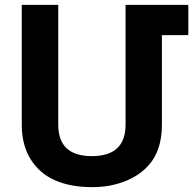

<svg xmlns="http://www.w3.org/2000/svg" viewBox="-20 -749 797 792"><path d="M358.9 22.9Q272 22.9 207.8 -4.9Q143.6 -32.7 106.7 -91.6Q69.8 -150.4 69.8 -234.9V-729H220.2V-234.9Q220.2 -105 358.9 -105Q498 -105 498 -234.9V-729H756.8V-604H647.9V-234.9Q647.9 -127 591.6 -65.4Q535.2 -3.9 436 16.1Q401.4 22.9 358.9 22.9Z"/></svg>

Font: Miedinger*
Style: Bold
Weight: 700
Version: Version 001.000